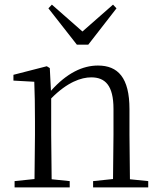

<svg xmlns="http://www.w3.org/2000/svg" viewBox="-20 -809 695 829"><path d="M204 -789 189 -773 312 -616H361L483 -773L468 -789L336 -673ZM467 0H620V-27L541 -35L539 -227V-338C539 -474 489 -526 403 -526C337 -526 269 -494 200 -417L195 -515L182 -523L38 -486V-461L128 -456C130 -406 131 -353 131 -285V-227L129 -36L43 -27V0H281V-27L203 -35L201 -227V-384C271 -455 331 -475 374 -475C434 -475 470 -440 470 -339V-227L468 -36L382 -27V0Z"/></svg>

Font: Source Han Serif CN Light
Style: Regular
Weight: 300
Designer: Ryoko NISHIZUKA 西塚涼子 (kana & ideographs); Frank Grießhammer (Latin, Greek & Cyrillic); Wenlong ZHANG 张文龙 (bopomofo); San
Foundry: Adobe
Version: Version 2.003;hotconv 1.1.1;makeotfexe 2.6.0